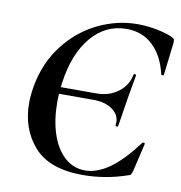

<svg xmlns="http://www.w3.org/2000/svg" viewBox="-75 -706 743 787"><g transform="rotate(10 296.5 -312.0)"><path d="M418 -213 419 -223Q419 -257 389 -278Q359 -299 311 -299H105L110 -327H317Q371 -327 408.5 -355.5Q446 -384 454 -428Q455 -433 460.5 -432Q466 -431 465 -427L455 -371Q447 -327 447 -325Q443 -301 437 -261L429 -211Q428 -207 422.5 -208Q417 -209 418 -213ZM53 -241Q53 -273 60 -313Q78 -412 135 -485.5Q192 -559 271.5 -597.5Q351 -636 436 -636Q476 -636 518.5 -627.5Q561 -619 585 -607Q591 -603 592.5 -599Q594 -595 593 -584L577 -450Q577 -447 572 -447Q567 -447 566 -450Q549 -525 504.5 -567Q460 -609 395 -609Q308 -609 248.5 -539Q189 -469 172 -346Q166 -304 166 -264Q166 -191 185 -133Q204 -75 240.5 -41.5Q277 -8 326 -8Q376 -8 428 -45Q480 -82 538 -160Q539 -162 542 -162Q545 -162 547.5 -160.5Q550 -159 549 -157L522 -42Q519 -30 516 -25.5Q513 -21 504 -19Q414 12 320 12Q181 12 117 -60.5Q53 -133 53 -241Z"/></g></svg>

Font: Cormorant Infant
Style: Bold Italic
Weight: 700
Italic angle: -10°
Designer: Christian Thalmann (Catharsis Fonts)
Foundry: Catharsis Fonts
Version: Version 4.000